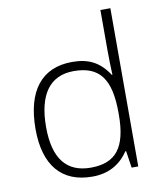

<svg xmlns="http://www.w3.org/2000/svg" viewBox="-86 -829 766 908"><g transform="rotate(-10 297.5 -375.0)"><path d="M283.2 -541C136.7 -541 58.1 -441.4 58.1 -257.8C58.1 -83.5 137.7 9.8 284.2 9.8C359.9 9.8 417.5 -20.5 458 -81.1H461.9L474.1 0H505.9V-759.8H458V-568.8C458 -529.3 459 -489.3 460.9 -448.2H458C413.6 -516.1 359.9 -541 283.2 -541ZM283.2 -497.1C406.2 -497.1 458 -430.2 458 -266.1V-257.8C458 -97.7 403.8 -33.2 284.2 -33.2C167.5 -33.2 108.9 -108.4 108.9 -258.8C108.9 -413.6 167.5 -497.1 283.2 -497.1Z"/></g></svg>

Font: Open Sans 300
Style: Regular
Weight: 300
Foundry: Ascender Corporation
Version: Version 1.100;PS 001.100;hotconv 1.0.88;makeotf.lib2.5.64775